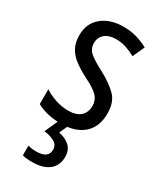

<svg xmlns="http://www.w3.org/2000/svg" viewBox="-199 -617 778 927"><g transform="rotate(30 190.5 -153.5)"><path d="M345 -145Q345 -70 299.5 -30Q254 10 175 10Q131 10 97.5 1.5Q64 -7 39 -21V-104Q63 -87 99.5 -74.5Q136 -62 173 -62Q218 -62 241 -83Q264 -104 264 -141Q264 -172 243 -194Q222 -216 167 -243Q128 -263 99 -284.5Q70 -306 54 -334.5Q38 -363 38 -405Q38 -471 84 -509Q130 -547 204 -547Q242 -547 276 -537.5Q310 -528 341 -511L311 -445Q286 -459 259 -468Q232 -477 203 -477Q163 -477 140.5 -458Q118 -439 118 -408Q118 -376 140.5 -356Q163 -336 219 -307Q277 -276 311 -242Q345 -208 345 -145ZM273 138Q273 187 240 213.5Q207 240 146 240Q111 240 92 234V180Q112 186 138 186Q205 186 205 138Q205 112 183 99Q161 86 124 81L161 0H212L189 51Q228 59 250.5 80.5Q273 102 273 138Z"/></g></svg>

Font: Noto Sans Myanmar Condensed
Style: Regular
Weight: 400
Width: 3
Designer: Monotype Design Team
Foundry: Monotype Imaging Inc.
Version: Version 2.107; ttfautohint (v1.8.4.7-5d5b)